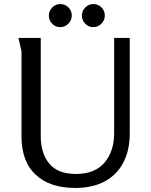

<svg xmlns="http://www.w3.org/2000/svg" viewBox="-20 -915 747 947"><path d="M181 -728V-244Q181 -159 223 -108Q265 -57 355 -57Q448 -57 495.5 -113Q543 -169 543 -258V-728H620V-258Q620 -174 588.5 -113.5Q557 -53 497 -20.5Q437 12 351 12Q226 12 156 -53Q86 -118 86 -244V-662L71 -728ZM334 -838Q334 -815 317 -798Q300 -781 277 -781Q254 -781 237.5 -798Q221 -815 221 -838Q221 -861 237.5 -878Q254 -895 277 -895Q301 -895 317.5 -878.5Q334 -862 334 -838ZM497 -838Q497 -815 480 -798Q463 -781 440 -781Q417 -781 400.5 -798Q384 -815 384 -838Q384 -861 400.5 -878Q417 -895 440 -895Q464 -895 480.5 -878.5Q497 -862 497 -838Z"/></svg>

Font: Rosario Light Light
Style: Regular
Weight: 300
Version: Version 1.101; ttfautohint (v1.8.1.43-b0c9)